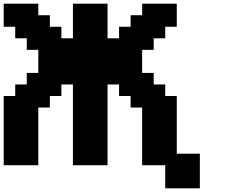

<svg xmlns="http://www.w3.org/2000/svg" viewBox="-20 -895 1227 1040"><path d="M875 125H1062.5V-62.5H937.5V-375H875V-437.5H812.5V-500H750V-625H812.5V-687.5H875V-750H937.5V-875H750V-812.5H687.5V-750H625V-687.5H562.5V-875H375V-687.5H312.5V-750H250V-812.5H187.5V-875H0V-750H62.5V-687.5H125V-625H187.5V-500H125V-437.5H62.5V-375H0V0H187.5V-312.5H250V-375H312.5V-437.5H375V0H562.5V-437.5H625V-375H687.5V-312.5H750V0H875Z"/></svg>

Font: Faithful 32x
Style: Semibold
Weight: 400
Foundry: Faithful Resource Pack
Version: Version 1.0; January 27, 2023